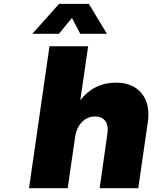

<svg xmlns="http://www.w3.org/2000/svg" viewBox="-20 -984 796 1004"><path d="M131.8 0 238.8 -742.2H440.9L399.9 -460Q471.7 -551.8 586.9 -551.8Q675.3 -551.8 720.9 -495.6Q766.6 -439.5 752.9 -345.2L703.1 0H501L542 -287.1Q547.9 -327.6 530.5 -351.3Q513.2 -375 477.1 -375Q436 -374.5 408 -345.2Q379.9 -315.9 373 -269L334 0ZM148.9 -807.1 289.1 -963.9H444.8L539.1 -807.1H399.9L356 -890.1L288.1 -807.1Z"/></svg>

Font: Trueno ExtraBold
Style: Italic
Weight: 800
Designer: Julieta Ulanovsky
Foundry: Julieta Ulanovsky
Version: Version 3.001b | FøM Fix